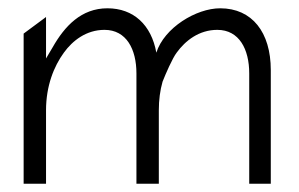

<svg xmlns="http://www.w3.org/2000/svg" viewBox="-20 -463 720 463"><path d="M37 -20H91V-197C91 -256 110 -303 134 -336C155 -365 188 -391 232 -391C285 -391 309 -344 309 -286V-20H363V-197C363 -222 366 -245 372 -266C379 -284 396 -323 406 -336C427 -365 460 -391 504 -391C557 -391 581 -344 581 -286V-20H633V-294C633 -385 588 -443 511 -443C453 -443 376 -396 357 -336C345 -403 302 -443 239 -443C176 -443 136 -400 107 -349L91 -322V-422L37 -382Z"/></svg>

Font: Charger Sport
Style: ExLitNrw
Weight: 200
Designer: Jasper
Foundry: Cannot Into Space Fonts
Version: Version 1.1